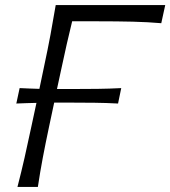

<svg xmlns="http://www.w3.org/2000/svg" viewBox="-20 -733 668 753"><path d="M48.5 0Q64 -60 76.5 -115.2Q89 -170.5 103 -236.5L123 -329.5Q104 -329 84.2 -328.5Q64.5 -328 44 -327L57 -387.5Q77 -386.5 96.2 -385.8Q115.5 -385 134.5 -384.5L153 -473Q167.5 -540.5 178 -596.8Q188.5 -653 198.5 -713H628L612.5 -642Q560.5 -646.5 500.8 -648Q441 -649.5 359.5 -649.5H263Q252 -605 242 -560.8Q232 -516.5 221 -465L203.5 -384Q217 -384 231.5 -384H279.5Q318.5 -384 362.8 -384.5Q407 -385 455.5 -387.5L443 -327Q395.5 -329.5 351.2 -330Q307 -330.5 268.5 -330.5H220Q205 -330.5 192.5 -330.5L172.5 -236.5Q158.5 -170.5 148 -115.2Q137.5 -60 128.5 0Z"/></svg>

Font: Commissioner Flair Light
Style: Italic
Weight: 300
Italic angle: -12°
Designer: Kostas Bartsokas
Foundry: Kostas Bartsokas
Version: Version 1.000; ttfautohint (v1.8.3)